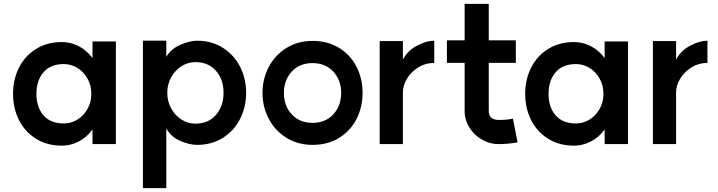

<svg xmlns="http://www.w3.org/2000/svg" viewBox="-20 -730 3685 986"><path d="M449 -248Q449 -292 429 -327Q409 -362 377 -381.5Q345 -401 308 -401Q239 -401 203 -358.5Q167 -316 167 -248Q167 -180 203 -138Q239 -96 308 -96Q345 -96 377 -115.5Q409 -135 429 -170Q449 -205 449 -248ZM298 -514Q342 -514 383 -493.5Q424 -473 455 -432V-517H575V10H455V-65Q425 -24 383.5 -3Q342 18 298 18Q221 18 164 -18Q107 -54 77 -114.5Q47 -175 47 -248Q47 -321 77 -381.5Q107 -442 164 -478Q221 -514 298 -514Z M1128 -254Q1128 -322 1089 -366.5Q1050 -411 983 -411Q945 -411 912 -390Q879 -369 859 -333Q839 -297 839 -254Q839 -210 859 -173.5Q879 -137 912 -116Q945 -95 983 -95Q1050 -95 1089 -140Q1128 -185 1128 -254ZM714 -521H834V-438Q859 -480 907.5 -500.5Q956 -521 992 -521Q1067 -521 1124.5 -484.5Q1182 -448 1213 -387Q1244 -326 1244 -254Q1244 -181 1213 -119.5Q1182 -58 1124.5 -22Q1067 14 992 14Q954 14 906.5 -6Q859 -26 834 -70V236H714Z M1732 -253Q1732 -319 1691.5 -362.5Q1651 -406 1585 -406Q1519 -406 1478.5 -362.5Q1438 -319 1438 -253Q1438 -186 1478.5 -142.5Q1519 -99 1585 -99Q1651 -99 1691.5 -142.5Q1732 -186 1732 -253ZM1585 -520Q1663 -520 1721.5 -484Q1780 -448 1811 -387Q1842 -326 1842 -253Q1842 -180 1811 -119Q1780 -58 1721.5 -22Q1663 14 1585 14Q1510 14 1451.5 -22Q1393 -58 1360.5 -119.5Q1328 -181 1328 -253Q1328 -325 1360.5 -386.5Q1393 -448 1451.5 -484Q1510 -520 1585 -520Z M2210 -521V-407Q2165 -407 2128 -384Q2091 -361 2070 -326Q2049 -291 2049 -256V10H1930V-519H2049V-424Q2073 -470 2121.5 -495.5Q2170 -521 2210 -521Z M2538 10Q2496 10 2456 -12.5Q2416 -35 2391 -74.5Q2366 -114 2366 -161V-407H2275V-523H2366V-710H2490V-523H2629V-407H2490V-161Q2490 -114 2542 -114Q2586 -114 2614 -121L2638 1Q2589 10 2538 10Z M3079 -248Q3079 -292 3059 -327Q3039 -362 3007 -381.5Q2975 -401 2938 -401Q2869 -401 2833 -358.5Q2797 -316 2797 -248Q2797 -180 2833 -138Q2869 -96 2938 -96Q2975 -96 3007 -115.5Q3039 -135 3059 -170Q3079 -205 3079 -248ZM2928 -514Q2972 -514 3013 -493.5Q3054 -473 3085 -432V-517H3205V10H3085V-65Q3055 -24 3013.5 -3Q2972 18 2928 18Q2851 18 2794 -18Q2737 -54 2707 -114.5Q2677 -175 2677 -248Q2677 -321 2707 -381.5Q2737 -442 2794 -478Q2851 -514 2928 -514Z M3613 -521V-407Q3568 -407 3531 -384Q3494 -361 3473 -326Q3452 -291 3452 -256V10H3333V-519H3452V-424Q3476 -470 3524.5 -495.5Q3573 -521 3613 -521Z"/></svg>

Font: SUIT
Style: Bold
Weight: 700
Designer: Sunn Youn; Korean Glyphs from Source Han Sans (Sandoll Communications; Soo-young Jang, Joo-yeon Kang)
Foundry: Sunn
Version: Version 1.150